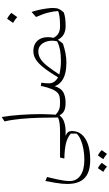

<svg xmlns="http://www.w3.org/2000/svg" viewBox="460 -1236 1253 2213"><g transform="rotate(-90 1086.5 -129.5)"><path d="M152.8 -213.9Q135.7 -143.6 125.5 -96.2Q115.2 -48.8 110.8 -15.4Q106.4 18.1 106.4 48.3Q106.4 126.5 170.9 171.4Q235.4 216.3 350.1 216.3Q414.1 216.3 473.9 205.6Q533.7 194.8 580.8 174.8Q627.9 154.8 652.8 127.4V59.1Q610.4 22.5 543.2 5.1Q476.1 -12.2 365.7 -14.2L377.4 -64H682.1V0H627Q657.2 11.7 669.9 28.6Q682.6 45.4 682.6 74.2Q682.6 170.9 594.2 227.3Q505.9 283.7 348.1 283.7Q207.5 283.7 140.1 218.5Q72.8 153.3 72.8 20Q72.8 -9.3 75.7 -41.5Q78.6 -73.7 86.2 -119.1Q93.8 -164.6 106.9 -232.4ZM272.5 477.1Q246.6 453.1 211.9 434.6Q234.4 403.3 254.4 373Q281.7 383.3 315.9 416.5Q297.4 443.4 272.5 477.1ZM358.4 434.6Q378.4 406.2 400.9 373Q430.7 384.8 462.4 416.5Q451.7 431.6 440.9 446.8Q430.2 461.9 418.9 477.1Q393.1 453.1 358.4 434.6Z M844.2 -736.3Q852.5 -690.4 858.9 -633.5Q865.2 -576.7 869.4 -516.1Q873.5 -455.6 875.7 -397.5Q877.9 -339.4 877.9 -291Q877.9 -279.8 877 -252Q876 -224.1 874.8 -187.7Q873.5 -151.4 871.6 -113.8Q898.9 -89.8 920.4 -79.3Q941.9 -68.8 962.6 -66.4Q983.4 -64 1008.3 -64H1008.8V0H1008.3Q948.2 0 915.3 -16.6Q882.3 -33.2 863.8 -70.3Q831.5 -29.3 781.5 -14.6Q731.4 0 682.1 0Q667.5 0 667.5 -30.8V-33.2Q667.5 -64 682.1 -64Q725.6 -64 768.3 -68.8Q811 -73.7 838.9 -87.4Q838.9 -189.5 835.7 -300.5Q832.5 -411.6 822.8 -516.4Q813 -621.1 793.5 -703.6Z M1605 -371.6Q1679.2 -371.6 1721.9 -326.2Q1764.6 -280.8 1764.6 -204.6Q1764.6 -168.5 1756.8 -139.2Q1779.8 -96.2 1812.5 -80.1Q1845.2 -64 1885.3 -64H1885.7V0H1885.3Q1837.9 0 1799.1 -20.5Q1760.3 -41 1734.9 -88.9Q1726.1 -75.2 1714.8 -61Q1703.6 -46.9 1689.5 -30.3Q1632.8 -11.2 1579.1 -1Q1525.4 9.3 1468.3 9.3Q1404.8 9.3 1350.3 -3.7Q1295.9 -16.6 1256.6 -46.4Q1217.3 -76.2 1199.2 -125.5Q1176.8 -51.3 1128.4 -25.6Q1080.1 0 1008.8 0Q994.1 0 994.1 -30.8V-33.2Q994.1 -64 1008.8 -64Q1044.9 -64 1073 -68.4Q1101.1 -72.8 1123.5 -92.8Q1146 -112.8 1165.5 -158Q1185.1 -203.1 1203.6 -285.2L1240.2 -279.3Q1235.8 -251 1234.1 -231.2Q1232.4 -211.4 1232.4 -196.8Q1232.4 -156.7 1251.2 -130.6Q1270 -104.5 1301.3 -86.9Q1365.2 -192.4 1414.8 -254.6Q1464.4 -316.9 1509.5 -344.2Q1554.7 -371.6 1605 -371.6ZM1602.1 -314.5Q1552.7 -314.5 1511.5 -287.4Q1470.2 -260.3 1428.5 -206.3Q1386.7 -152.3 1334.5 -71.8Q1367.7 -64 1408.2 -58.8Q1448.7 -53.7 1485.4 -53.7Q1564 -53.7 1617.2 -64Q1670.4 -74.2 1716.3 -96.2Q1730 -151.9 1719 -201.7Q1708 -251.5 1677.5 -283Q1647 -314.5 1602.1 -314.5Z M1976.1 -673.3Q1990.7 -667.5 2007.6 -656Q2024.4 -644.5 2044.4 -625Q2032.7 -608.4 2020.8 -591.6Q2008.8 -574.7 1996.1 -557.6Q1981 -571.8 1963.6 -583.7Q1946.3 -595.7 1928.7 -605Q1940.9 -622.1 1952.4 -638.7Q1963.9 -655.3 1976.1 -673.3ZM1885.7 0Q1871.1 0 1871.1 -30.8V-33.2Q1871.1 -64 1885.7 -64H1899.9Q1950.7 -64 1996.8 -69.3Q2043 -74.7 2065.9 -87.4Q2063 -138.2 2047.4 -200.9Q2031.7 -263.7 1997.1 -340.3L2055.2 -392.1Q2067.4 -358.4 2077.9 -311.8Q2088.4 -265.1 2094.7 -220.2Q2101.1 -175.3 2101.1 -146.5Q2101.1 -103.5 2090.3 -78.6Q2079.6 -53.7 2050.3 -21Q2014.2 -8.8 1980.2 -4.4Q1946.3 0 1897.5 0Z"/></g></svg>

Font: Pinar DS1-Light
Style: Regular
Weight: 300
Designer: Amin Abedi
Version: Version 2.000